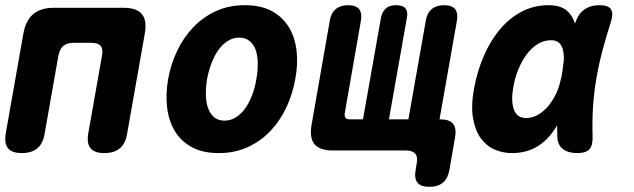

<svg xmlns="http://www.w3.org/2000/svg" viewBox="-25 -580 2445 740"><path d="M59 10Q21 10 6 -8.5Q-9 -27 -3 -65L65 -450Q74 -501 103 -525.5Q132 -550 183 -550H451Q502 -550 522 -525.5Q542 -501 533 -450L465 -65Q459 -27 437 -8.5Q415 10 377 10Q339 10 324 -8.5Q309 -27 315 -65L368 -365Q373 -391 363 -403Q353 -415 327 -415H259Q233 -415 219 -403Q205 -391 200 -365L147 -65Q141 -27 119 -8.5Q97 10 59 10Z M818 10Q756 10 714 -13Q672 -36 648.5 -75.5Q625 -115 619 -166.5Q613 -218 623 -275Q633 -332 657.5 -383.5Q682 -435 719.5 -474.5Q757 -514 807 -537Q857 -560 919 -560Q981 -560 1023 -537Q1065 -514 1088.5 -475Q1112 -436 1118 -384.5Q1124 -333 1113 -275Q1103 -218 1079 -166.5Q1055 -115 1017.5 -75.5Q980 -36 930 -13Q880 10 818 10ZM840 -115Q864 -115 884.5 -128Q905 -141 920.5 -163Q936 -185 947 -214Q958 -243 963 -275Q969 -308 968.5 -337Q968 -366 960.5 -387.5Q953 -409 937 -422Q921 -435 897 -435Q873 -435 852.5 -422Q832 -409 816.5 -387Q801 -365 790 -336Q779 -307 773 -275Q768 -243 768.5 -214Q769 -185 777 -163Q785 -141 800.5 -128Q816 -115 840 -115Z M1630 140Q1597 140 1584 124Q1571 108 1577 75L1581 50Q1586 25 1575.5 12.5Q1565 0 1540 0H1258Q1207 0 1187 -24.5Q1167 -49 1176 -100L1246 -500Q1251 -530 1269 -545Q1287 -560 1317 -560Q1347 -560 1359 -545Q1371 -530 1366 -500L1304 -145Q1302 -132 1306.5 -126Q1311 -120 1324 -120H1374L1443 -510Q1448 -535 1462 -547.5Q1476 -560 1502 -560Q1528 -560 1538 -547.5Q1548 -535 1543 -510L1474 -120H1549L1616 -500Q1621 -530 1639 -545Q1657 -560 1687 -560Q1717 -560 1729 -545Q1741 -530 1736 -500L1669 -120H1672Q1707 -120 1721 -103Q1735 -86 1729 -51L1707 75Q1701 108 1682 124Q1663 140 1630 140Z M1948 10Q1912 10 1880.5 -4Q1849 -18 1827.5 -48Q1806 -78 1798 -125Q1790 -172 1802 -238Q1814 -305 1839.5 -364Q1865 -423 1901.5 -466.5Q1938 -510 1985.5 -535Q2033 -560 2089 -560Q2136 -560 2161 -538Q2182 -519 2191 -489Q2192 -491 2193 -494Q2204 -527 2227.5 -543.5Q2251 -560 2286 -560Q2320 -560 2330 -544Q2340 -528 2329 -494Q2312 -441 2298 -389Q2284 -337 2274.5 -283.5Q2265 -230 2261 -173.5Q2257 -117 2259 -54Q2260 -20 2247 -5Q2234 10 2200 10Q2165 10 2144.5 -5.5Q2124 -21 2123 -54Q2122 -76 2122 -97Q2115 -84 2106 -72Q2077 -32 2038 -11Q1999 10 1948 10ZM2004 -125Q2023 -125 2043.5 -135Q2064 -145 2083 -165.5Q2102 -186 2118 -218Q2130 -243 2137 -277Q2138 -280 2139 -284L2143 -308Q2146 -330 2148 -348Q2149 -372 2144.5 -389Q2140 -406 2129 -415.5Q2118 -425 2099 -425Q2071 -425 2047 -410Q2023 -395 2004.5 -370Q1986 -345 1972.5 -312Q1959 -279 1953 -242Q1944 -191 1955.5 -158Q1967 -125 2004 -125Z"/></svg>

Font: Maple Mono ExtraBold
Style: Italic
Weight: 800
Italic angle: -10°
Monospace: yes
Designer: subframe7536
Version: Version 7.200